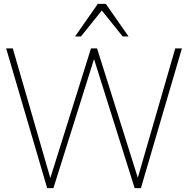

<svg xmlns="http://www.w3.org/2000/svg" viewBox="-20 -968 968 988"><path d="M248 -20.5 229.5 -21.5 448.2 -718.8H479.5L699.2 -21.5L679.7 -20.5L881.8 -718.8H916L705.1 0H672.9L453.1 -698.2H474.6L254.9 0H222.7L11.7 -718.8H45.9ZM483.4 -948.2H524.4L641.6 -780.3H611.3L503.9 -914.1L396.5 -780.3H366.2Z"/></svg>

Font: Min Sans VF VF
Style: Regular
Weight: 400
Designer: Jinseong-Kim, NotoSansCJK, Nunito
Foundry: Jinseong-Kim
Version: Version 1.420;Glyphs 3.1.2 (3151)